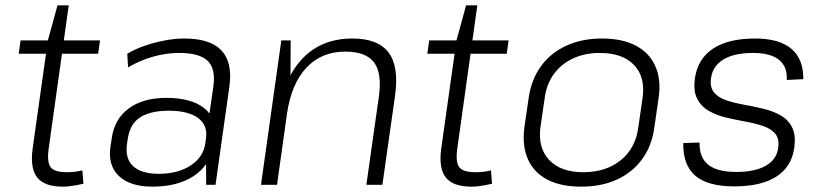

<svg xmlns="http://www.w3.org/2000/svg" viewBox="-20 -691 3054 718"><path d="M215 7Q146 7 119 -27.5Q92 -62 102 -135L159 -540L195 -671H237L162 -135Q155 -84 169.5 -65.5Q184 -47 230 -47Q244 -47 258.5 -48.5Q273 -50 288 -54L292 -4Q280 -1 266.5 1.5Q253 4 240 5.5Q227 7 215 7ZM57 -540H354L347 -490H50Z M750 -173 778 -369Q787 -434 756.5 -463.5Q726 -493 650 -493Q601 -493 552 -479Q503 -465 459 -439L456 -490Q484 -507 520 -519.5Q556 -532 595 -539.5Q634 -547 669 -547Q766 -547 808 -502.5Q850 -458 838 -369L786 0H751ZM550 7Q467 7 425 -32.5Q383 -72 393 -142L398 -175Q408 -246 461.5 -285.5Q515 -325 602 -325Q694 -325 742.5 -287.5Q791 -250 781 -180L776 -145Q766 -74 705.5 -33.5Q645 7 550 7ZM573 -41Q646 -41 693.5 -72.5Q741 -104 748 -156L750 -172Q758 -222 721 -249.5Q684 -277 611 -277Q544 -277 504.5 -252.5Q465 -228 457 -167L455 -153Q447 -98 478 -69.5Q509 -41 573 -41Z M1397 -331Q1409 -418 1378.5 -458Q1348 -498 1271 -498Q1182 -498 1125.5 -437.5Q1069 -377 1053 -264L1011 -199L1021 -264Q1042 -401 1113 -474Q1184 -547 1298 -547Q1394 -547 1433.5 -494Q1473 -441 1457 -331L1410 0H1350ZM1032 -540H1067L1066 -357L1016 0H956Z M1743 7Q1674 7 1647 -27.5Q1620 -62 1630 -135L1687 -540L1723 -671H1765L1690 -135Q1683 -84 1697.5 -65.5Q1712 -47 1758 -47Q1772 -47 1786.5 -48.5Q1801 -50 1816 -54L1820 -4Q1808 -1 1794.5 1.5Q1781 4 1768 5.5Q1755 7 1743 7ZM1585 -540H1882L1875 -490H1578Z M2153 7Q2077 7 2026.5 -19.5Q1976 -46 1954 -96Q1932 -146 1941 -215L1957 -325Q1967 -394 2003 -443.5Q2039 -493 2097.5 -520Q2156 -547 2231 -547Q2307 -547 2357.5 -520.5Q2408 -494 2430.5 -444Q2453 -394 2443 -325L2427 -215Q2418 -146 2381.5 -96Q2345 -46 2287 -19.5Q2229 7 2153 7ZM2161 -47Q2246 -47 2301.5 -92Q2357 -137 2367 -215L2383 -325Q2394 -403 2351 -448Q2308 -493 2223 -493Q2167 -493 2123 -472.5Q2079 -452 2051.5 -414.5Q2024 -377 2017 -325L2001 -215Q1991 -138 2034 -92.5Q2077 -47 2161 -47Z M2726 6Q2627 6 2580.5 -33.5Q2534 -73 2535 -156L2596 -158Q2595 -102 2628.5 -75Q2662 -48 2734 -48Q2803 -48 2843.5 -71Q2884 -94 2890 -137Q2895 -172 2879 -191Q2863 -210 2833 -220Q2803 -230 2767 -236.5Q2731 -243 2695 -251.5Q2659 -260 2630.5 -276.5Q2602 -293 2587 -322Q2572 -351 2579 -400Q2590 -472 2647 -509.5Q2704 -547 2804 -547Q2894 -547 2939.5 -508.5Q2985 -470 2984 -395L2922 -392Q2925 -442 2893 -467.5Q2861 -493 2796 -493Q2726 -493 2686 -469Q2646 -445 2639 -400Q2634 -365 2650 -345.5Q2666 -326 2696 -316Q2726 -306 2762 -299.5Q2798 -293 2834 -284.5Q2870 -276 2898.5 -260Q2927 -244 2942 -215Q2957 -186 2950 -137Q2940 -67 2883 -30.5Q2826 6 2726 6Z"/></svg>

Font: Pathway Extreme 8pt Thin
Style: Italic
Weight: 100
Italic angle: -8°
Designer: Eduardo Rodriguez Tunni
Foundry: Eduardo Rodriguez Tunni
Version: Version 1.000